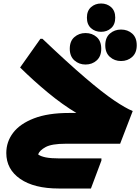

<svg xmlns="http://www.w3.org/2000/svg" viewBox="-20 -822 802 1098"><path d="M356 0Q276 0 241 19Q206 38 198 61Q212 72 241.5 78Q271 84 322 84H560V96L500 256H316Q175 256 95.5 201Q16 146 16 53Q16 -11 55 -62.5Q94 -114 174 -145Q254 -176 375 -176H417Q338 -223 254.5 -292Q171 -361 95 -436L211 -600H223Q367 -463 467 -377.5Q567 -292 633 -247.5Q699 -203 739 -187L667 0ZM558 -640Q524 -640 500.5 -661Q477 -682 477 -721Q477 -760 500.5 -781Q524 -802 558 -802Q592 -802 615.5 -781Q639 -760 639 -721Q639 -682 615.5 -661Q592 -640 558 -640ZM672 -473Q635 -473 608.5 -496.5Q582 -520 582 -563Q582 -607 608.5 -630Q635 -653 672 -653Q710 -653 736 -630Q762 -607 762 -563Q762 -520 736 -496.5Q710 -473 672 -473ZM469 -453Q432 -453 405.5 -476.5Q379 -500 379 -543Q379 -587 405.5 -610Q432 -633 469 -633Q507 -633 533 -610Q559 -587 559 -543Q559 -500 533 -476.5Q507 -453 469 -453Z"/></svg>

Font: Kufam Black
Style: Regular
Weight: 900
Designer: Wael Morcos, Artur Schmal
Foundry: Original Type
Version: Version 1.301; ttfautohint (v1.8.3)